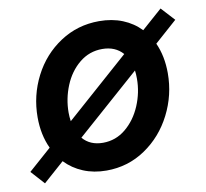

<svg xmlns="http://www.w3.org/2000/svg" viewBox="-89 -607 744 694"><g transform="rotate(-10 282.5 -260.0)"><path d="M98.6 -53.2 22 14.6 -22.9 -35.2 61 -109.4Q37.1 -160.2 37.1 -224.6Q37.1 -304.7 73 -374.8Q108.9 -444.8 172.9 -486.8Q236.8 -528.8 315.9 -528.8Q363.3 -528.8 401.9 -513.2Q440.4 -497.6 467.8 -468.8L543 -535.2L588.4 -485.8L505.9 -412.6Q528.3 -363.3 528.3 -300.8Q528.3 -220.7 492.2 -149.7Q456.1 -78.6 392.3 -35.4Q328.6 7.8 249.5 7.8Q203.1 7.8 164.8 -8.1Q126.5 -23.9 98.6 -53.2ZM415 -300.3Q415 -318.4 413.1 -330.6L180.2 -125Q207 -93.3 254.4 -93.3Q301.3 -93.3 337.9 -123.5Q374.5 -153.8 394.8 -201.7Q415 -249.5 415 -300.3ZM152.8 -190.4 385.3 -396Q357.4 -427.7 309.6 -427.7Q262.2 -427.7 225.8 -397.9Q189.5 -368.2 169.9 -320.6Q150.4 -272.9 150.4 -222.2Q150.4 -206.5 152.8 -190.4Z"/></g></svg>

Font: Reddit Sans Vanilla SemiBold
Style: Italic
Weight: 600
Italic angle: -11.25°
Designer: Stephen Hutchings
Version: Version 1.013